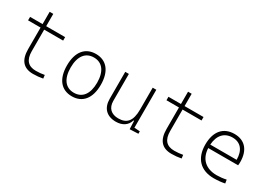

<svg xmlns="http://www.w3.org/2000/svg" viewBox="-2 -1388 2934 2112"><g transform="rotate(30 1465.0 -332.0)"><path d="M386.7 9.8C431.2 9.8 468.8 5.9 510.7 -2L505.4 -45.4C470.7 -39.1 437 -35.2 396.5 -35.2C298.8 -35.2 250.5 -89.8 250.5 -200.2V-473.6H491.2V-517.6H250.5V-673.8H204.6V-517.6H45.9V-473.6H204.6V-200.2C204.6 -60.1 265.1 9.8 386.7 9.8Z M878.9 9.8C1014.6 9.8 1093.8 -87.9 1093.8 -258.8C1093.8 -429.7 1014.6 -527.3 878.9 -527.3C743.2 -527.3 664.1 -429.7 664.1 -258.8C664.1 -87.9 743.2 9.8 878.9 9.8ZM878.9 -35.2C772 -35.2 710.9 -116.2 710.9 -258.8C710.9 -401.4 772 -482.4 878.9 -482.4C985.8 -482.4 1046.9 -401.4 1046.9 -258.8C1046.9 -116.2 985.8 -35.2 878.9 -35.2Z M1438.5 9.8C1521.5 9.8 1580.6 -30.3 1600.6 -99.6H1608.4L1612.3 4.9L1720.7 0V-30.8L1649.4 -35.6V-517.6H1603.5V-239.3C1603.5 -91.8 1548.8 -35.2 1443.4 -35.2C1353.5 -35.2 1300.8 -85.4 1300.8 -175.8V-517.6H1254.9V-175.8C1254.9 -57.6 1321.3 9.8 1438.5 9.8Z M2144.5 9.8C2189 9.8 2226.6 5.9 2268.6 -2L2263.2 -45.4C2228.5 -39.1 2194.8 -35.2 2154.3 -35.2C2056.6 -35.2 2008.3 -89.8 2008.3 -200.2V-473.6H2249V-517.6H2008.3V-673.8H1962.4V-517.6H1803.7V-473.6H1962.4V-200.2C1962.4 -60.1 2022.9 9.8 2144.5 9.8Z M2682.1 9.8C2732.4 9.8 2784.2 4.4 2821.3 -3.9L2814 -48.8C2775.9 -40 2730.5 -35.2 2693.8 -35.2C2553.7 -35.2 2470.7 -113.3 2464.4 -248H2843.8C2845.7 -258.3 2846.7 -274.4 2846.7 -291C2846.7 -440.4 2770.5 -527.3 2639.2 -527.3C2498 -527.3 2417 -432.1 2417 -265.6C2417 -90.8 2513.7 9.8 2682.1 9.8ZM2464.8 -292C2472.7 -413.1 2536.1 -482.4 2640.1 -482.4C2741.7 -482.4 2799.8 -413.1 2799.8 -292Z"/></g></svg>

Font: Cascadia Code PL ExtraLight
Style: Regular
Weight: 200
Monospace: yes
Designer: Aaron Bell
Foundry: Saja Typeworks
Version: Version 2404.023